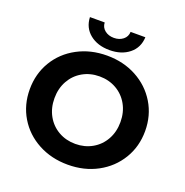

<svg xmlns="http://www.w3.org/2000/svg" viewBox="-156 -1043 1157 1198"><g transform="rotate(20 422.0 -444.5)"><path d="M39 -350Q39 -453 88.5 -535.5Q138 -618 225.5 -665Q313 -712 422 -712Q531 -712 618 -665Q705 -618 755 -535.5Q805 -453 805 -350Q805 -247 755 -164.5Q705 -82 618 -35Q531 12 422 12Q313 12 225.5 -35Q138 -82 88.5 -164.5Q39 -247 39 -350ZM641 -350Q641 -415 612.5 -466Q584 -517 534 -545.5Q484 -574 422 -574Q360 -574 310 -545.5Q260 -517 231.5 -466Q203 -415 203 -350Q203 -285 231.5 -234Q260 -183 310 -154.5Q360 -126 422 -126Q484 -126 534 -154.5Q584 -183 612.5 -234Q641 -285 641 -350ZM238 -901H336Q337 -869 361.5 -849.5Q386 -830 422 -830Q458 -830 482.5 -849.5Q507 -869 508 -901H606Q603 -831 552 -790Q501 -749 422 -749Q343 -749 292 -790Q241 -831 238 -901Z"/></g></svg>

Font: mBank
Style: Bold
Weight: 700
Designer: Julieta Ulanovsky
Foundry: Julieta Ulanovsky
Version: Version 7.200